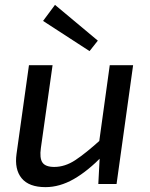

<svg xmlns="http://www.w3.org/2000/svg" viewBox="-20 -756 615 789"><path d="M196 -488 148 -148Q142 -106 154.5 -88Q167 -70 203 -70Q247 -70 289.5 -98Q332 -126 394 -182L405 -119Q341 -53 283 -20Q225 13 167 13Q99 13 69 -23.5Q39 -60 48 -124L99 -488ZM527 -488 459 0H384L391 -134L384 -148L431 -488ZM206 -736 382 -589 348 -546 157 -670Z"/></svg>

Font: Exo 2 Medium
Style: Italic
Weight: 500
Italic angle: -8°
Designer: Natanael Gama
Foundry: Natanael Gama
Version: Version 2.010